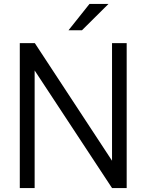

<svg xmlns="http://www.w3.org/2000/svg" viewBox="-20 -950 720 970"><path d="M326 -797 432 -930H528L394 -797ZM80 0V-732H156L546 -138V-732H620V0H546L155 -594V0Z"/></svg>

Font: Mina
Style: Regular
Weight: 400
Version: Version 1.000